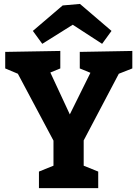

<svg xmlns="http://www.w3.org/2000/svg" viewBox="-20 -967 707 987"><path d="M180.2 -85 254.9 -115.2V-244.1L71.8 -587.9L6.8 -615.2V-700.2L290 -705.1V-615.2L238.8 -594.2L338.9 -378.9L444.8 -592.8L390.1 -615.2V-700.2L660.2 -705.1V-615.2L590.8 -587.9L410.2 -245.1V-115.2L484.9 -85V0H180.2ZM302.2 -939 391.1 -946.8 553.2 -808.1 504.9 -741.7 354 -839.8 197.3 -741.7 148.9 -808.1Z"/></svg>

Font: Kadwa
Style: Bold
Weight: 700
Designer: Sol Matas
Foundry: Sol Matas
Version: Version 1.001;PS 001.000;hotconv 1.0.70;makeotf.lib2.5.58329